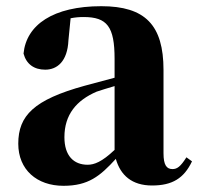

<svg xmlns="http://www.w3.org/2000/svg" viewBox="-20 -583 640 620"><path d="M471 16C536 16 574 -7 600 -62L582 -75C563 -45 552 -37 537 -37C518 -37 508 -50 508 -88V-357C508 -502 449 -563 307 -563C152 -563 65 -503 56 -410C65 -376 90 -358 126 -358C164 -358 198 -384 201 -453L208 -524C223 -527 236 -528 250 -528C326 -528 350 -497 350 -393V-332L253 -306C90 -261 39 -210 39 -119C39 -35 99 17 185 17C265 17 303 -14 354 -70C369 -17 406 16 471 16ZM350 -99C309 -60 284 -51 263 -51C218 -51 188 -80 188 -140C188 -213 227 -259 292 -287C306 -292 327 -298 350 -305Z"/></svg>

Font: GenKiMin2 TW H
Style: Regular
Weight: 900
Version: Version 2.100;PS 2.1;hotconv 16.6.51;makeotf.lib2.5.65220 DE